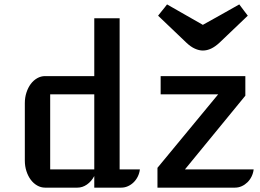

<svg xmlns="http://www.w3.org/2000/svg" viewBox="-20 -860 1191 880"><path d="M93.8 -387.2Q93.8 -413.1 101.1 -435.5Q108.4 -458 120.8 -474.9Q133.3 -491.7 150.4 -501.5Q167.5 -511.2 186.5 -511.2H412.1V-776.4H528.3V-83.5H621.1Q619.1 -66.4 611.6 -51Q604 -35.6 592.5 -24.4Q581.1 -13.2 566.4 -6.6Q551.8 0 535.6 0H412.1V-53.2Q398.9 -28.3 378.4 -14.2Q357.9 0 335 0H186.5Q167.5 0 150.4 -9.8Q133.3 -19.5 120.8 -36.4Q108.4 -53.2 101.1 -75.7Q93.8 -98.1 93.8 -124ZM412.1 -83.5V-427.7H210V-83.5ZM701.7 -90.8 980 -427.7H716.3V-511.2H1104.5V-421.4L827.6 -83.5H1142.6Q1140.6 -66.4 1133.1 -51Q1125.5 -35.6 1114 -24.4Q1102.5 -13.2 1087.9 -6.6Q1073.2 0 1057.1 0H701.7ZM909.7 -628.4Q892.6 -628.4 873.3 -637Q854 -645.5 834 -664.6L704.6 -788.1Q710.4 -795.9 715.6 -802Q720.7 -808.1 725.3 -814Q730 -819.8 734.9 -825.9Q739.7 -832 745.6 -839.8L909.7 -746.1Q950.7 -768.6 992.9 -792.5Q1035.2 -816.4 1076.7 -839.8Q1087.4 -824.7 1096.4 -813.5Q1105.5 -802.2 1115.7 -788.1L986.3 -664.6Q966.3 -646 947.5 -637.2Q928.7 -628.4 909.7 -628.4Z"/></svg>

Font: Atomic Age
Style: Regular
Weight: 400
Designer: James Grieshaber
Foundry: James Grieshaber
Version: Version 1.008; ttfautohint (v1.4.1) -l 6 -r 46 -G 0 -x 0 -H 